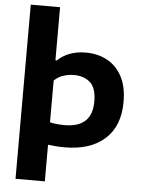

<svg xmlns="http://www.w3.org/2000/svg" viewBox="-65 -858 836 1129"><g transform="rotate(5 353.0 -294.0)"><path d="M70 220V-808H243V-494.5H251Q315 -555.5 419 -555.5Q486 -555.5 541.5 -526.8Q597 -498 630.2 -438Q663.5 -378 663.5 -285Q663.5 -143 578.2 -66.2Q493 10.5 341 10.5Q314.5 10.5 289.2 8.5Q264 6.5 243 4V220ZM329.5 -119.5Q492 -119.5 492 -273Q492 -353 455.2 -385.5Q418.5 -418 359.5 -418Q329 -418 297.8 -408.2Q266.5 -398.5 243 -375V-128.5Q260.5 -124.5 283 -122Q305.5 -119.5 329.5 -119.5Z"/></g></svg>

Font: Encode Sans Exp
Style: Bold
Weight: 700
Width: 7
Designer: Multiple Designers
Foundry: Impallari Type
Version: Version 3.002; ttfautohint (v1.8.3) -l 8 -r 50 -G 200 -x 14 